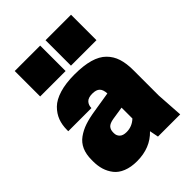

<svg xmlns="http://www.w3.org/2000/svg" viewBox="-227 -890 1014 1014"><g transform="rotate(-45 280.0 -383.0)"><path d="M359.9 0 350.1 -49.8Q289.6 14.2 189.9 14.2Q145 14.2 111.8 0.7Q78.6 -12.7 60.3 -36.4Q42 -60.1 33.4 -88.1Q24.9 -116.2 24.9 -149.9V-160.2Q24.9 -202.1 38.3 -232.7Q51.8 -263.2 78.9 -282.7Q106 -302.2 139.4 -313.5Q172.9 -324.7 220.2 -332L332 -350.1Q330.6 -379.4 317.4 -392.6Q304.2 -405.8 274.9 -405.8Q244.1 -405.8 231 -391.4Q217.8 -377 217.8 -355H44.9V-363.8Q44.9 -401.9 56.6 -432.9Q68.4 -463.9 94.2 -489.5Q120.1 -515.1 167.2 -529.5Q214.4 -543.9 279.8 -543.9Q346.7 -543.9 392.8 -530.8Q439 -517.6 465.8 -490.7Q492.7 -463.9 504.4 -427.2Q516.1 -390.6 516.1 -339.8V-149.9L525.9 0ZM259.8 -779.8V-589.8H69.8V-779.8ZM490.2 -779.8V-589.8H299.8V-779.8ZM259.8 -133.8Q300.8 -133.8 332 -163.1V-244.1L259.8 -232.9Q230 -228 219 -215.6Q208 -203.1 208 -183.1V-176.8Q208 -158.7 220.7 -146.2Q233.4 -133.8 259.8 -133.8Z"/></g></svg>

Font: Cooper Hewitt
Style: Heavy
Weight: 713
Designer: Village Type and Design LLC
Foundry: Cooper Hewitt Smithsonian Design Museum
Version: 1.000